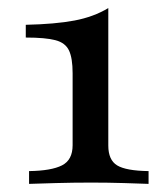

<svg xmlns="http://www.w3.org/2000/svg" viewBox="-20 -453 413 473"><path d="M51.6 0V-31.5Q106.5 -32.3 132.7 -45.6Q158.9 -58.9 158.9 -95.2V-272.6Q158.9 -309.7 150 -328.6Q141.1 -347.6 116.5 -354Q91.9 -360.5 43.5 -360.5V-391.9Q116.1 -393.5 163.3 -402.4Q210.5 -411.3 246.8 -433.1V-94.4Q246.8 -58.9 268.5 -45.6Q290.3 -32.3 346 -31.5V0Q325.8 -0.8 285.9 -2Q246 -3.2 204.8 -3.2Q159.7 -3.2 117.3 -2Q75 -0.8 51.6 0Z"/></svg>

Font: Playfair 12pt Medium
Style: Regular
Weight: 500
Designer: Claus Eggers Sørensen
Foundry: Claus Eggers Sørensen
Version: Version 2.000;gftools[0.9.28]